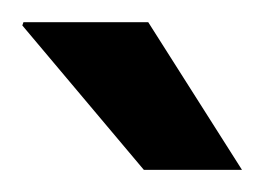

<svg xmlns="http://www.w3.org/2000/svg" viewBox="-20 -743 237 172"><path d="M196.8 -590.8H108.9L0 -720.2L1 -723.1H112.8Z"/></svg>

Font: Archivo Medium
Style: Regular
Weight: 500
Designer: Hector Gatti
Foundry: Omnibus-Type
Version: Version 2.001